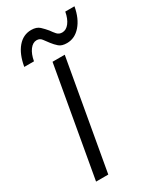

<svg xmlns="http://www.w3.org/2000/svg" viewBox="-212 -921 834 994"><g transform="rotate(-30 205.0 -424.0)"><path d="M154 -848Q186 -848 203.5 -831.5Q221 -815 235 -798Q246 -782 257.5 -769Q269 -756 288 -756Q312 -756 330 -779.5Q348 -803 355 -842H410Q398 -775 363.5 -735.5Q329 -696 282 -696Q251 -696 235 -710Q219 -724 206 -741Q193 -758 182 -773Q171 -788 152 -788Q129 -788 111 -764Q93 -740 86 -700H28Q40 -770 73 -809Q106 -848 154 -848ZM168 -650H241L126 0H53Z"/></g></svg>

Font: Overused Grotesk
Style: Italic
Weight: 400
Italic angle: -10°
Version: Version 0.003